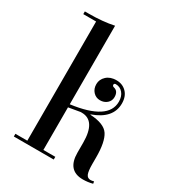

<svg xmlns="http://www.w3.org/2000/svg" viewBox="-173 -805 839 921"><g transform="rotate(30 246.0 -345.0)"><path d="M257 -262 193 -251V-15H259V0H38V-15H104V-675H33V-690H54Q132 -690 193 -703V-268Q391 -294 391 -396Q391 -426 375.5 -444Q360 -462 337 -462Q327 -462 327 -454Q327 -446 336 -444Q362 -438 362 -405Q362 -384 346.5 -370.5Q331 -357 308.5 -357Q286 -357 270.5 -373.5Q255 -390 255 -416Q255 -442 275.5 -461Q296 -480 330 -480Q364 -480 386 -457.5Q408 -435 408 -396Q408 -313 304 -276V-274Q382 -270 406 -233Q430 -196 430 -112V-74Q430 -36 436.5 -19.5Q443 -3 461 -3Q468 -3 479 -6L481 6Q455 13 427 13Q341 13 341 -86V-140Q341 -262 263 -262Z"/></g></svg>

Font: Elsie Swash Caps
Style: Regular
Weight: 400
Designer: Alejandro Inler
Foundry: Alejandro Inler
Version: 1.003